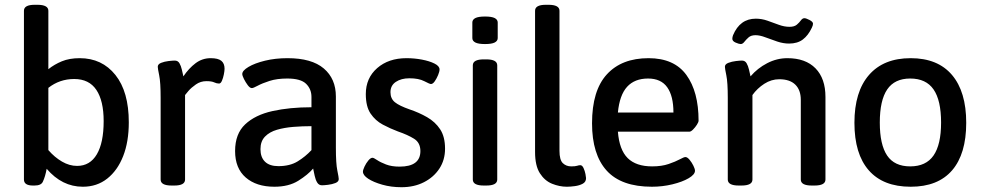

<svg xmlns="http://www.w3.org/2000/svg" viewBox="-20 -773 4107 802"><path d="M326 7Q239 7 175 -68Q169 -35 159 -14Q152 2 124 2H118Q80 2 80 -23V-728Q80 -753 125 -753H136Q182 -753 182 -728V-484Q207 -504 238.5 -517Q270 -530 313 -530Q406 -530 462 -460Q518 -390 518 -262Q518 -181 494.5 -121Q471 -61 428 -27Q385 7 326 7ZM302 -80Q356 -80 384.5 -128.5Q413 -177 413 -267Q413 -352 382.5 -397.5Q352 -443 290 -443Q229 -443 182 -406V-146Q208 -116 239 -98Q270 -80 302 -80Z M697 2Q651 2 651 -23V-364Q651 -429 645 -458Q639 -487 639 -494Q639 -505 653 -510.5Q667 -516 684 -518Q701 -520 710 -520Q723 -520 729.5 -509Q736 -498 739.5 -482.5Q743 -467 746 -454Q769 -488 797 -509Q825 -530 860 -530Q891 -530 904.5 -519Q918 -508 918 -486Q918 -477 915 -462Q912 -447 907 -435.5Q902 -424 895 -424Q885 -424 874.5 -429Q864 -434 842 -434Q818 -434 798.5 -420.5Q779 -407 767 -393Q755 -379 753 -376V-23Q753 2 708 2Z M1126 7Q1051 7 1006.5 -31.5Q962 -70 962 -142Q962 -214 1004 -253.5Q1046 -293 1118 -309Q1190 -325 1281 -325V-368Q1281 -401 1258.5 -423Q1236 -445 1180 -445Q1137 -445 1106 -435Q1075 -425 1056.5 -415Q1038 -405 1032 -405Q1024 -405 1015 -417Q1006 -429 999 -443Q992 -457 992 -464Q992 -478 1018 -493.5Q1044 -509 1087 -519.5Q1130 -530 1181 -530Q1282 -530 1332.5 -487Q1383 -444 1383 -370V-156Q1383 -90 1389 -61Q1395 -32 1395 -25Q1395 -14 1381 -8.5Q1367 -3 1350 -1Q1333 1 1325 1Q1312 1 1305 -10.5Q1298 -22 1294.5 -38.5Q1291 -55 1288 -69Q1266 -43 1226 -18Q1186 7 1126 7ZM1143 -79Q1191 -79 1223.5 -99Q1256 -119 1281 -146V-246Q1243 -246 1205.5 -243Q1168 -240 1137 -231Q1106 -222 1087 -202.5Q1068 -183 1068 -150Q1068 -116 1087 -97.5Q1106 -79 1143 -79Z M1657 9Q1614 9 1577 -1.5Q1540 -12 1518 -26.5Q1496 -41 1496 -56Q1496 -63 1502.5 -77Q1509 -91 1518.5 -102.5Q1528 -114 1536 -114Q1541 -114 1555 -104.5Q1569 -95 1592.5 -86Q1616 -77 1649 -77Q1736 -77 1736 -142Q1736 -177 1709.5 -193.5Q1683 -210 1642 -224Q1610 -236 1579 -252.5Q1548 -269 1528 -298.5Q1508 -328 1508 -380Q1508 -447 1555.5 -488.5Q1603 -530 1678 -530Q1711 -530 1742.5 -524Q1774 -518 1795 -507.5Q1816 -497 1816 -483Q1816 -474 1810 -459.5Q1804 -445 1796 -433.5Q1788 -422 1780 -422Q1775 -422 1752 -434Q1729 -446 1690 -446Q1656 -446 1633.5 -431Q1611 -416 1611 -388Q1611 -361 1629.5 -346Q1648 -331 1691 -316Q1730 -303 1764 -283.5Q1798 -264 1818.5 -233Q1839 -202 1839 -152Q1839 -105 1815.5 -69Q1792 -33 1751 -12Q1710 9 1657 9Z M2006 -589Q1978 -589 1965.5 -595.5Q1953 -602 1953 -614V-679Q1953 -691 1965.5 -697.5Q1978 -704 2006 -704Q2034 -704 2046.5 -697.5Q2059 -691 2059 -679V-614Q2059 -602 2046.5 -595.5Q2034 -589 2006 -589ZM2001 2Q1955 2 1955 -23V-500Q1955 -525 2001 -525H2011Q2057 -525 2057 -500V-23Q2057 2 2011 2Z M2348 7Q2317 7 2286 -5.5Q2255 -18 2235 -49.5Q2215 -81 2215 -138V-728Q2215 -753 2260 -753H2271Q2317 -753 2317 -728V-143Q2317 -105 2331 -91.5Q2345 -78 2366 -78Q2383 -78 2390.5 -80.5Q2398 -83 2404 -83Q2412 -83 2417.5 -71Q2423 -59 2425.5 -46Q2428 -33 2428 -29Q2428 -13 2414 -5.5Q2400 2 2381 4.5Q2362 7 2348 7Z M2703 7Q2575 7 2514 -60.5Q2453 -128 2453 -258Q2453 -395 2515 -462.5Q2577 -530 2689 -530Q2796 -530 2847 -460Q2898 -390 2898 -269Q2898 -263 2891 -252Q2884 -241 2875 -232Q2866 -223 2860 -223H2561Q2567 -147 2602 -112.5Q2637 -78 2704 -78Q2744 -78 2773 -88Q2802 -98 2819.5 -107.5Q2837 -117 2843 -117Q2851 -117 2860.5 -105.5Q2870 -94 2876.5 -80.5Q2883 -67 2883 -60Q2883 -44 2856.5 -28.5Q2830 -13 2788.5 -3Q2747 7 2703 7ZM2561 -303H2793Q2793 -372 2767 -408.5Q2741 -445 2687 -445Q2631 -445 2599.5 -410.5Q2568 -376 2561 -303Z M3074 -589Q3067 -589 3053 -595Q3039 -601 3039 -611Q3039 -618 3042 -626Q3071 -695 3137 -695Q3162 -695 3186 -686.5Q3210 -678 3233 -669.5Q3256 -661 3278 -661Q3298 -661 3308.5 -670Q3319 -679 3325.5 -688Q3332 -697 3340 -697Q3347 -697 3361.5 -689.5Q3376 -682 3376 -674Q3376 -667 3371 -657Q3356 -625 3333.5 -608Q3311 -591 3276 -591Q3252 -591 3226.5 -599.5Q3201 -608 3177.5 -617Q3154 -626 3136 -626Q3117 -626 3106.5 -616.5Q3096 -607 3089 -598Q3082 -589 3074 -589ZM3066 2Q3020 2 3020 -23V-364Q3020 -429 3014 -458Q3008 -487 3008 -494Q3008 -505 3022.5 -510.5Q3037 -516 3054 -518Q3071 -520 3079 -520Q3092 -520 3098.5 -509Q3105 -498 3108.5 -482.5Q3112 -467 3115 -454Q3144 -488 3184.5 -509Q3225 -530 3269 -530Q3345 -530 3386.5 -487.5Q3428 -445 3428 -368V-23Q3428 2 3382 2H3371Q3325 2 3325 -23V-356Q3325 -397 3302 -419.5Q3279 -442 3235 -442Q3202 -442 3172.5 -423Q3143 -404 3123 -376V-23Q3123 2 3077 2Z M3784 7Q3669 7 3609 -61.5Q3549 -130 3549 -260Q3549 -390 3610 -460Q3671 -530 3784 -530Q3897 -530 3956.5 -460Q4016 -390 4016 -260Q4016 -130 3957 -61.5Q3898 7 3784 7ZM3782 -78Q3848 -78 3879.5 -123.5Q3911 -169 3911 -261Q3911 -354 3879.5 -399.5Q3848 -445 3782 -445Q3717 -445 3686 -399.5Q3655 -354 3655 -261Q3655 -169 3685.5 -123.5Q3716 -78 3782 -78Z"/></svg>

Font: Asap Medium
Style: Regular
Weight: 500
Designer: Pablo Cosgaya
Foundry: Omnibus-Type
Version: Version 3.001; ttfautohint (v1.8.3)